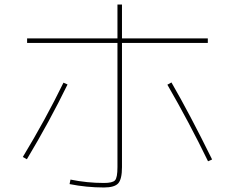

<svg xmlns="http://www.w3.org/2000/svg" viewBox="-20 -810 1040 850"><path d="M900 -640V-620H520V-70Q520 -17 503.5 1.5Q487 20 440 20Q363 20 288 5L292 -15Q365 0 440 0Q478 0 489 -11.5Q500 -23 500 -70V-620H100V-640H500V-790H520V-640ZM81 -115Q182 -282 261 -444L279 -436Q199 -272 99 -105ZM721 -435 739 -445Q820 -305 919 -104L901 -96Q818 -267 721 -435Z"/></svg>

Font: M PLUS 1p Thin
Style: Regular
Weight: 250
Version: Version 1.062